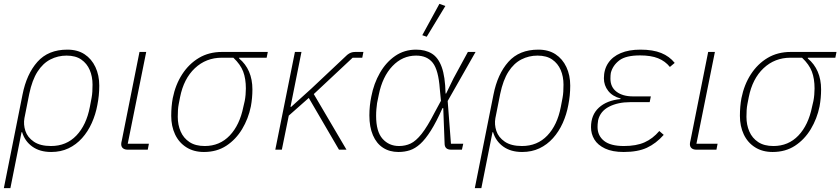

<svg xmlns="http://www.w3.org/2000/svg" viewBox="-35 -778 4368 998"><path d="M-15 200 82 -286Q103 -393 159.5 -456.5Q216 -520 315 -520Q368 -520 404.5 -496Q441 -472 461 -429.5Q481 -387 481 -333Q481 -307 478.5 -282Q476 -257 471 -232Q462 -183 442 -138.5Q422 -94 391.5 -60Q361 -26 321 -7Q281 12 231 12Q172 12 133 -16Q94 -44 80 -91H77L19 200ZM230 -19Q310 -19 362 -73.5Q414 -128 432 -222L441 -269Q444 -285 445 -302Q446 -319 446 -338Q446 -380 431.5 -414Q417 -448 387.5 -468.5Q358 -489 311 -489Q266 -489 227 -469Q188 -449 160 -405.5Q132 -362 117 -290L92 -164Q86 -131 97 -97.5Q108 -64 141 -41.5Q174 -19 230 -19Z M739 -31 733 0H629Q613 0 604 -7.5Q595 -15 595 -29Q595 -34 596 -38.5Q597 -43 598 -47L690 -508H725L629 -31Z M1351 -478H1208V-474Q1242 -446 1259.5 -405.5Q1277 -365 1277 -313Q1277 -291 1275 -269Q1273 -247 1269 -225Q1256 -161 1223.5 -107Q1191 -53 1141.5 -20.5Q1092 12 1025 12Q972 12 933.5 -12.5Q895 -37 875 -79.5Q855 -122 855 -176Q855 -200 857 -223.5Q859 -247 863 -268Q877 -338 912 -392Q947 -446 999 -477Q1051 -508 1119 -508H1357ZM1178 -478H1118Q1036 -478 978 -423.5Q920 -369 901 -273L894 -237Q891 -222 890 -205.5Q889 -189 889 -171Q889 -129 904 -94.5Q919 -60 950 -39.5Q981 -19 1029 -19Q1107 -19 1159 -73.5Q1211 -128 1230 -223L1237 -253Q1240 -268 1241.5 -285.5Q1243 -303 1243 -318Q1243 -369 1229 -406Q1215 -443 1178 -478Z M1727 0 1570 -269 1466 -177 1430 0H1396L1498 -508H1532L1475 -223H1479L1584 -318L1770 -493Q1780 -501 1789.5 -504.5Q1799 -508 1812 -508H1854L1848 -478H1798L1596 -289L1766 0Z M2373 -31 2366 0H2310Q2293 0 2284.5 -8Q2276 -16 2276 -32L2269 -216H2265Q2233 -144 2204.5 -99Q2176 -54 2149.5 -30Q2123 -6 2095.5 3Q2068 12 2036 12Q1990 12 1956 -10Q1922 -32 1903.5 -75Q1885 -118 1885 -178Q1885 -203 1887.5 -227.5Q1890 -252 1895 -276Q1908 -344 1940 -399.5Q1972 -455 2019.5 -487.5Q2067 -520 2128 -520Q2176 -520 2209.5 -499.5Q2243 -479 2261 -429.5Q2279 -380 2281 -292H2284L2322 -370L2397 -508H2437L2292 -253L2309 -31ZM2039 -19Q2072 -19 2099.5 -32Q2127 -45 2156.5 -82Q2186 -119 2224 -193L2257 -254L2251 -316Q2244 -414 2214.5 -451.5Q2185 -489 2128 -489Q2057 -489 2005 -434.5Q1953 -380 1934 -286L1925 -242Q1923 -227 1921.5 -211Q1920 -195 1920 -176Q1920 -94 1953.5 -56.5Q1987 -19 2039 -19ZM2280 -747 2183 -587 2160 -595 2249 -758Z M2433 200 2530 -286Q2551 -393 2607.5 -456.5Q2664 -520 2763 -520Q2816 -520 2852.5 -496Q2889 -472 2909 -429.5Q2929 -387 2929 -333Q2929 -307 2926.5 -282Q2924 -257 2919 -232Q2910 -183 2890 -138.5Q2870 -94 2839.5 -60Q2809 -26 2769 -7Q2729 12 2679 12Q2620 12 2581 -16Q2542 -44 2528 -91H2525L2467 200ZM2678 -19Q2758 -19 2810 -73.5Q2862 -128 2880 -222L2889 -269Q2892 -285 2893 -302Q2894 -319 2894 -338Q2894 -380 2879.5 -414Q2865 -448 2835.5 -468.5Q2806 -489 2759 -489Q2714 -489 2675 -469Q2636 -449 2608 -405.5Q2580 -362 2565 -290L2540 -164Q2534 -131 2545 -97.5Q2556 -64 2589 -41.5Q2622 -19 2678 -19Z M3392 -97 3415 -77Q3375 -32 3327.5 -10Q3280 12 3207 12Q3148 12 3110 -6Q3072 -24 3054.5 -53Q3037 -82 3037 -117Q3037 -181 3078 -218.5Q3119 -256 3190 -263L3191 -266Q3149 -277 3126.5 -305.5Q3104 -334 3104 -371Q3104 -417 3126.5 -450.5Q3149 -484 3191.5 -502Q3234 -520 3294 -520Q3359 -520 3402 -502.5Q3445 -485 3472 -451L3447 -430Q3423 -460 3386 -475Q3349 -490 3292 -490Q3218 -490 3184 -464Q3150 -438 3140 -399Q3139 -393 3138.5 -385.5Q3138 -378 3138 -369Q3138 -325 3170 -301Q3202 -277 3255 -277H3348L3342 -247H3240Q3177 -247 3131 -223.5Q3085 -200 3074 -153Q3072 -141 3071.5 -132.5Q3071 -124 3071 -118Q3071 -73 3104.5 -46Q3138 -19 3208 -19Q3272 -19 3315 -38Q3358 -57 3392 -97Z M3695 -31 3689 0H3585Q3569 0 3560 -7.5Q3551 -15 3551 -29Q3551 -34 3552 -38.5Q3553 -43 3554 -47L3646 -508H3681L3585 -31Z M4307 -478H4164V-474Q4198 -446 4215.5 -405.5Q4233 -365 4233 -313Q4233 -291 4231 -269Q4229 -247 4225 -225Q4212 -161 4179.5 -107Q4147 -53 4097.5 -20.5Q4048 12 3981 12Q3928 12 3889.5 -12.5Q3851 -37 3831 -79.5Q3811 -122 3811 -176Q3811 -200 3813 -223.5Q3815 -247 3819 -268Q3833 -338 3868 -392Q3903 -446 3955 -477Q4007 -508 4075 -508H4313ZM4134 -478H4074Q3992 -478 3934 -423.5Q3876 -369 3857 -273L3850 -237Q3847 -222 3846 -205.5Q3845 -189 3845 -171Q3845 -129 3860 -94.5Q3875 -60 3906 -39.5Q3937 -19 3985 -19Q4063 -19 4115 -73.5Q4167 -128 4186 -223L4193 -253Q4196 -268 4197.5 -285.5Q4199 -303 4199 -318Q4199 -369 4185 -406Q4171 -443 4134 -478Z"/></svg>

Font: IBM Plex Sans ExtraLight
Style: Italic
Weight: 250
Italic angle: -11.31°
Designer: Mike Abbink, Paul van der Laan, Pieter van Rosmalen
Foundry: Bold Monday
Version: Version 3.201